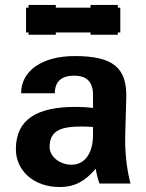

<svg xmlns="http://www.w3.org/2000/svg" viewBox="-20 -740 590 774"><path d="M355 -197C355 -122 322 -76 268 -76C222 -76 180 -108 180 -147C180 -215 227 -230 311 -230C326 -230 340 -229 355 -228ZM44 -139C44 -51 117 14 221 14C279 14 322 -8 366 -60C370 -35 374 -19 381 0H506C495 -43 482 -112 485 -202L489 -343C493 -467 436 -514 281 -514C149 -514 65 -454 65 -364H201C201 -411 228 -435 278 -435C330 -435 355 -410 355 -357V-305C330 -308 310 -309 283 -309C130 -309 44 -259 44 -139ZM465 -709H455V-720H345V-709H205V-720H95V-709H85V-609H95V-600H205V-609H345V-600H455V-609H465Z"/></svg>

Font: Perun
Style: Bold
Weight: 700
Foundry: Copyright (c) Stefan Peev, Context Ltd, 2016
Version: Version 1.089